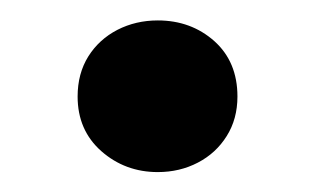

<svg xmlns="http://www.w3.org/2000/svg" viewBox="-20 -535 309 188"><path d="M134.5 -366.5Q102.5 -366.5 79.2 -387Q56 -407.5 56 -440.5Q56 -463 66.5 -479.8Q77 -496.5 95 -505.8Q113 -515 134.5 -515Q167 -515 189.8 -494.8Q212.5 -474.5 212.5 -440.5Q212.5 -418.5 202 -401.8Q191.5 -385 173.8 -375.8Q156 -366.5 134.5 -366.5Z"/></svg>

Font: Geologica Thin Roman
Style: Regular
Weight: 400
Version: Version 1.010;gftools[0.9.28]